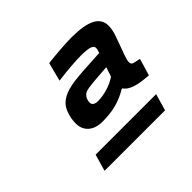

<svg xmlns="http://www.w3.org/2000/svg" viewBox="-126 -860 866 866"><g transform="rotate(-45 307.0 -426.5)"><path d="M561 -555 528 -464Q524 -452 522 -444Q520 -436 520 -429Q520 -421 525 -416.5Q530 -412 543 -410L566 -405L542 -324L510 -327Q474 -331 450 -341Q426 -351 416 -367H411Q375 -345 336 -334.5Q297 -324 247 -324Q204 -324 179.5 -345.5Q155 -367 155 -404Q155 -432 164 -459.5Q173 -487 188 -502Q211 -524 247.5 -534Q284 -544 353 -548L455 -554Q459 -566 460 -570.5Q461 -575 461 -580Q461 -593 443.5 -598.5Q426 -604 386 -604Q362 -604 324 -601Q286 -598 240 -592L263 -681Q307 -686 346.5 -689Q386 -692 416 -692Q496 -692 534 -672Q572 -652 572 -611Q572 -598 569 -583.5Q566 -569 561 -555ZM266 -425Q266 -415 274.5 -409.5Q283 -404 298 -404Q327 -404 360 -414Q393 -424 417 -441L432 -486L365 -481Q326 -478 307.5 -474.5Q289 -471 281 -463Q273 -455 269.5 -446Q266 -437 266 -425ZM96 -161 119 -241H505L482 -161Z"/></g></svg>

Font: Intel One Mono
Style: Bold Italic
Weight: 700
Italic angle: -16°
Monospace: yes
Designer: Fred Shallcrass
Foundry: Frere-Jones Type LLC
Version: Version 1.400;hotconv 1.1.0;makeotfexe 2.6.0;FJTRelease1.4